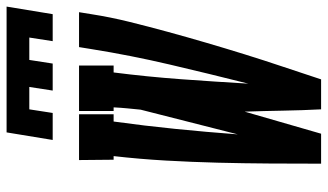

<svg xmlns="http://www.w3.org/2000/svg" viewBox="-226 -769 995 583"><g transform="rotate(-90 271.5 -477.5)"><path d="M138 -815 161 -955H543L520 -815H438L449 -886H381L370 -815H288L299 -886H231L220 -815ZM66 0Q66 -78 66.5 -156.5Q67 -235 69 -314Q71 -393 75.5 -472Q80 -551 89 -630H78L77 -735H216V-630H194Q181 -536 171.5 -441.5Q162 -347 155 -253L230 -548Q232 -568 234 -588.5Q236 -609 237 -630H226V-735H364V-630H343Q330 -528 322.5 -425.5Q315 -323 309 -221Q339 -340 367 -459.5Q395 -579 414 -698L420 -735H526L520 -698Q511 -640 496.5 -581.5Q482 -523 466 -464.5Q450 -406 433 -348Q416 -290 398 -232Q380 -174 360.5 -116Q341 -58 322 0H231Q228 -58 227 -116Q226 -174 224 -232L157 0Z"/></g></svg>

Font: Iosevka Curly Slab Extrabold
Style: Italic
Weight: 800
Italic angle: -9°
Monospace: yes
Designer: Belleve Invis
Foundry: Belleve Invis
Version: Version 22.1.2; ttfautohint (v1.8.4)